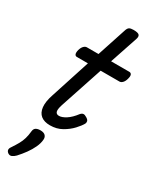

<svg xmlns="http://www.w3.org/2000/svg" viewBox="-254 -795 931 1149"><g transform="rotate(30 211.5 -220.0)"><path d="M154 15Q114 15 91 -3.5Q68 -22 64 -58.5Q60 -95 78 -148L166 -420H90Q79 -420 75 -430Q71 -440 76 -460Q82 -480 92 -490Q102 -500 113 -500H193L258 -698Q264 -718 273.5 -724Q283 -730 303 -730Q334 -730 342.5 -720.5Q351 -711 344 -691L280 -500H406Q417 -500 421.5 -490.5Q426 -481 420 -460Q415 -441 405 -430.5Q395 -420 384 -420H254L156 -125Q145 -91 149.5 -76Q154 -61 173 -61Q193 -61 220.5 -78.5Q248 -96 276 -133Q285 -143 294.5 -144Q304 -145 318 -136Q333 -127 335 -117.5Q337 -108 333 -100Q322 -80 297 -53Q272 -26 236 -5.5Q200 15 154 15ZM25 286Q13 278 11.5 267.5Q10 257 19 245Q37 218 49 196.5Q61 175 67.5 152.5Q74 130 77 100Q79 83 90.5 76Q102 69 121 69Q144 69 155 80Q166 91 164 110Q162 135 149 163Q136 191 116.5 218Q97 245 74 270Q61 283 49 288Q37 293 25 286Z"/></g></svg>

Font: Playwrite CA
Style: Regular
Weight: 400
Designer: Veronika Burian, José Scaglione
Foundry: TypeTogether
Version: Version 1.002